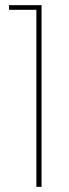

<svg xmlns="http://www.w3.org/2000/svg" viewBox="-20 -724 266 744"><path d="M15 -686V-704H141V0H121V-686Z"/></svg>

Font: Fz Poppins Thin
Style: Regular
Weight: 100
Designer: Ninad Kale (Devanagari), Jonny Pinhorn (Latin)
Foundry: Indian Type Foundry
Version: Vit hóa bi Vntype.Com & FontZin.Com